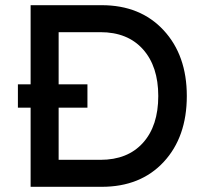

<svg xmlns="http://www.w3.org/2000/svg" viewBox="-20 -720 788 740"><path d="M49 -305V-395H98V-700H372Q521 -700 610.5 -603.5Q700 -507 700 -350Q700 -192 611 -96Q522 0 372 0H98V-305ZM206 -104H367Q472 -104 531 -169.5Q590 -235 590 -350Q590 -464 531 -530Q472 -596 367 -596H206V-395H317V-305H206Z"/></svg>

Font: Easer Grotesk
Style: Regular
Weight: 400
Designer: Boardeaser, Bonnie Shaver-Troup, Thomas Jockin
Foundry: Lexend
Version: Version 1.008;Glyphs 3.1.2 (3151)